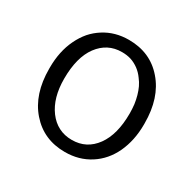

<svg xmlns="http://www.w3.org/2000/svg" viewBox="-126 -671 822 814"><g transform="rotate(30 285.0 -264.0)"><path d="M51.8 -262.7C51.8 -180.2 73.2 -114.3 116.7 -64.5C159.7 -15.1 215.8 9.8 285.2 9.8C331.5 9.8 372.1 -1.5 407.7 -24.4C442.9 -46.9 470.2 -78.6 489.3 -119.1C508.3 -160.2 518.1 -206.5 518.1 -258.3V-264.6C518.1 -347.7 496.6 -414.1 453.1 -463.9C431.6 -488.8 406.7 -507.3 378.9 -519.5C351.1 -531.7 319.3 -538.1 284.2 -538.1C238.8 -538.1 198.7 -526.9 163.6 -504.4C146 -493.2 130.4 -480 116.7 -464.4C103 -448.2 91.3 -430.2 81.5 -409.7C71.3 -388.7 64 -366.7 59.1 -343.3C54.2 -319.8 51.8 -294.9 51.8 -269ZM170.4 -420.4C199.2 -459 237.3 -478.5 284.2 -478.5C300.3 -478.5 314.9 -476.6 329.1 -472.2C342.8 -467.8 355.5 -460.9 367.7 -452.1C379.4 -443.4 390.1 -432.6 399.4 -419.4C406.7 -410.2 413.1 -399.9 418.5 -388.7C423.8 -377.4 428.2 -365.2 431.6 -353C435.1 -340.3 438 -327.1 439.9 -313C441.4 -298.8 442.4 -284.2 442.4 -269C442.4 -200.2 428.2 -147 400.4 -108.4C371.6 -68.8 333.5 -49.3 285.2 -49.3C261.2 -49.3 239.7 -54.2 220.7 -64C201.2 -73.7 184.6 -88.4 170.4 -107.4C142.1 -145.5 127.9 -195.8 127.9 -258.3C127.9 -328.1 142.1 -382.3 170.4 -420.4Z"/></g></svg>

Font: Shabnam FD Light
Style: Regular
Weight: 300
Foundry: DejaVu fonts team - Redesigned by Saber Rastikerdar - Based on Vazir font
Version: Version 5.00;October 20, 2019;FontCreator 12.0.0.2547 64-bit